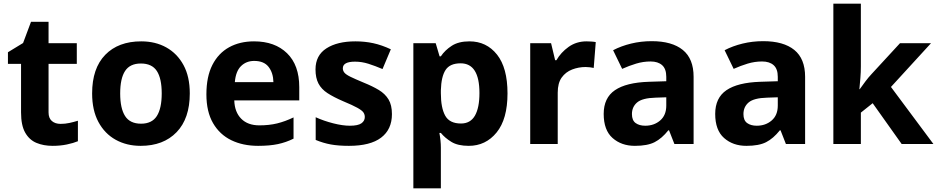

<svg xmlns="http://www.w3.org/2000/svg" viewBox="-20 -780 5076 1040"><path d="M308 -109Q333 -109 356 -114Q379 -119 402 -126V-15Q378 -5 342.5 2.5Q307 10 265 10Q216 10 177.5 -6Q139 -22 116.5 -61.5Q94 -101 94 -171V-434H23V-497L105 -547L148 -662H243V-546H396V-434H243V-171Q243 -140 261 -124.5Q279 -109 308 -109Z M1008 -274Q1008 -138 936.5 -64Q865 10 742 10Q666 10 606.5 -23Q547 -56 513 -119.5Q479 -183 479 -274Q479 -410 550 -483Q621 -556 745 -556Q822 -556 881 -523Q940 -490 974 -427.5Q1008 -365 1008 -274ZM631 -274Q631 -193 657.5 -151.5Q684 -110 744 -110Q803 -110 829.5 -151.5Q856 -193 856 -274Q856 -355 829.5 -395.5Q803 -436 743 -436Q684 -436 657.5 -395.5Q631 -355 631 -274Z M1356 -556Q1469 -556 1535 -491.5Q1601 -427 1601 -308V-236H1249Q1251 -173 1286.5 -137Q1322 -101 1385 -101Q1438 -101 1481 -111.5Q1524 -122 1570 -144V-29Q1530 -9 1485.5 0.5Q1441 10 1378 10Q1296 10 1233 -20.5Q1170 -51 1134 -113Q1098 -175 1098 -269Q1098 -365 1130.5 -428.5Q1163 -492 1221 -524Q1279 -556 1356 -556ZM1357 -450Q1314 -450 1285.5 -422Q1257 -394 1252 -335H1461Q1460 -385 1435 -417.5Q1410 -450 1357 -450Z M2103 -162Q2103 -79 2044.5 -34.5Q1986 10 1870 10Q1813 10 1772 2.5Q1731 -5 1690 -22V-145Q1734 -125 1785 -112Q1836 -99 1875 -99Q1919 -99 1937.5 -112Q1956 -125 1956 -146Q1956 -160 1948.5 -171Q1941 -182 1916 -196Q1891 -210 1838 -232Q1787 -254 1754 -275.5Q1721 -297 1705 -327.5Q1689 -358 1689 -404Q1689 -480 1748 -518Q1807 -556 1905 -556Q1956 -556 2002 -546Q2048 -536 2097 -513L2052 -406Q2012 -423 1976 -434.5Q1940 -446 1903 -446Q1837 -446 1837 -410Q1837 -397 1845.5 -386.5Q1854 -376 1878.5 -364Q1903 -352 1951 -332Q1998 -313 2032 -292.5Q2066 -272 2084.5 -241.5Q2103 -211 2103 -162Z M2523 -556Q2615 -556 2672 -484.5Q2729 -413 2729 -274Q2729 -135 2670 -62.5Q2611 10 2519 10Q2460 10 2425 -11.5Q2390 -33 2368 -60H2360Q2368 -18 2368 20V240H2219V-546H2340L2361 -475H2368Q2390 -508 2427 -532Q2464 -556 2523 -556ZM2475 -437Q2417 -437 2393.5 -401Q2370 -365 2368 -291V-275Q2368 -196 2391.5 -153.5Q2415 -111 2477 -111Q2528 -111 2552.5 -153.5Q2577 -196 2577 -276Q2577 -437 2475 -437Z M3157 -556Q3168 -556 3183 -555Q3198 -554 3207 -552L3196 -412Q3189 -414 3175.5 -415.5Q3162 -417 3152 -417Q3114 -417 3079 -403.5Q3044 -390 3022.5 -360Q3001 -330 3001 -278V0H2852V-546H2965L2987 -454H2994Q3018 -496 3060 -526Q3102 -556 3157 -556Z M3510 -557Q3620 -557 3678.5 -509.5Q3737 -462 3737 -364V0H3633L3604 -74H3600Q3565 -30 3526 -10Q3487 10 3419 10Q3346 10 3298 -32.5Q3250 -75 3250 -163Q3250 -250 3311 -291.5Q3372 -333 3494 -337L3589 -340V-364Q3589 -407 3566.5 -427Q3544 -447 3504 -447Q3464 -447 3426 -435.5Q3388 -424 3350 -407L3301 -508Q3345 -531 3398.5 -544Q3452 -557 3510 -557ZM3531 -251Q3459 -249 3431 -225Q3403 -201 3403 -162Q3403 -128 3423 -113.5Q3443 -99 3475 -99Q3523 -99 3556 -127.5Q3589 -156 3589 -208V-253Z M4114 -557Q4224 -557 4282.5 -509.5Q4341 -462 4341 -364V0H4237L4208 -74H4204Q4169 -30 4130 -10Q4091 10 4023 10Q3950 10 3902 -32.5Q3854 -75 3854 -163Q3854 -250 3915 -291.5Q3976 -333 4098 -337L4193 -340V-364Q4193 -407 4170.5 -427Q4148 -447 4108 -447Q4068 -447 4030 -435.5Q3992 -424 3954 -407L3905 -508Q3949 -531 4002.5 -544Q4056 -557 4114 -557ZM4135 -251Q4063 -249 4035 -225Q4007 -201 4007 -162Q4007 -128 4027 -113.5Q4047 -99 4079 -99Q4127 -99 4160 -127.5Q4193 -156 4193 -208V-253Z M4643 -420Q4643 -389 4640.5 -358.5Q4638 -328 4635 -297H4637Q4652 -318 4668 -339.5Q4684 -361 4702 -380L4855 -546H5023L4806 -309L5036 0H4864L4707 -221L4643 -170V0H4494V-760H4643Z"/></svg>

Font: Noto Sans Gujarati UI
Style: Bold
Weight: 700
Designer: Jelle Bosma - Monotype Design Team, Universal Thirst
Foundry: Monotype Imaging Inc.
Version: Version 2.106; ttfautohint (v1.8.4.7-5d5b)